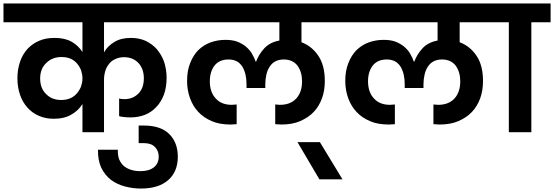

<svg xmlns="http://www.w3.org/2000/svg" viewBox="-41 -760 3186 1104"><path d="M433.1 -162.1Q410.2 -124 369.1 -101.1Q329.1 -77.1 268.1 -77.1Q220.2 -77.1 182.1 -94.2Q142.6 -111.3 116.2 -142.1Q88.4 -172.9 74.2 -214.8Q59.1 -259.3 59.1 -310.1Q59.1 -360.4 74.2 -404.8Q88.9 -447.8 117.2 -479Q146.5 -509.8 185.1 -525.9Q222.2 -542 272.9 -542Q332 -542 371.1 -520Q410.2 -497.1 433.1 -460.9V-631.8H-21V-740.2H996.1V-631.8H557.1V-459Q578.1 -496.1 617.2 -519Q654.8 -542 711.9 -542Q758.8 -542 796.9 -524.9Q836.4 -505.4 861.8 -476.1Q888.7 -443.4 902.8 -403.8Q917 -358.9 917 -313Q917 -259.8 901.9 -216.8Q884.3 -171.4 857.9 -145Q828.6 -113.8 793 -100.1Q754.4 -85 710 -85Q670.9 -85 644 -91.8V-193.8Q654.3 -189.9 674.8 -189.9Q722.7 -189.9 754.9 -222.2Q786.1 -253.4 786.1 -310.1Q786.1 -363.8 754.9 -397.9Q723.1 -431.2 671.9 -431.2Q644.5 -431.2 621.1 -419.9Q598.1 -409.7 585 -391.1Q569.8 -372.1 564 -350.1Q557.1 -327.6 557.1 -300.8V0H433.1ZM189.9 -309.1Q189.9 -252 224.1 -219.2Q256.8 -185.1 311 -185.1Q341.3 -185.1 365.2 -195.8Q387.2 -206.1 402.8 -225.1Q419.4 -246.1 425.8 -265.1Q433.1 -287.6 433.1 -309.1Q433.1 -331.1 425.8 -354Q419.4 -373 402.8 -394Q386.7 -412.6 366.2 -421.9Q343.8 -432.1 312 -432.1Q260.7 -432.1 226.1 -398.9Q189.9 -365.7 189.9 -309.1Z M769.5 324.2Q723.1 324.2 676.8 312Q632.3 300.3 596.7 273.9Q563 247.6 541.5 205.1Q521 160.2 522.5 101.1H636.7Q635.3 133.3 644.5 157.2Q655.3 180.7 671.4 194.8Q689.9 209.5 713.4 216.8Q737.3 224.1 766.6 224.1Q815.9 224.1 843.8 202.1Q871.6 180.2 871.6 140.1Q871.6 108.4 850.6 85.9Q829.1 63 786.6 63H756.3V-38.1H786.6Q883.3 -38.1 932.6 11.2Q981.4 60.1 981.4 141.1Q981.4 227.5 925.8 275.9Q870.1 324.2 769.5 324.2Z M1575.7 -43.9Q1565.4 -43.9 1560.5 -44.9Q1548.3 -44.9 1541.5 -45.9V-159.2Q1546.4 -158.2 1556.6 -158.2Q1561.5 -157.2 1568.4 -157.2Q1628.9 -157.2 1662.6 -193.8Q1695.8 -230 1695.8 -293Q1695.8 -345.7 1669.4 -382.8Q1641.6 -418 1590.8 -418Q1563 -418 1542.5 -407.2Q1523.4 -397.5 1509.8 -377Q1496.6 -357.4 1490.7 -331.1Q1484.4 -303.2 1484.4 -274.9V-253.9H1376.5V-274.9Q1376.5 -305.7 1370.6 -331.1Q1364.7 -356 1352.5 -377Q1338.4 -397.9 1320.8 -407.2Q1300.3 -418 1273.4 -418Q1220.2 -418 1192.4 -382.8Q1165.5 -347.2 1165.5 -293Q1165.5 -229.5 1199.7 -193.8Q1231.9 -157.2 1292.5 -157.2Q1299.8 -157.2 1304.7 -158.2Q1314.9 -158.2 1319.8 -159.2V-45.9Q1313 -44.9 1301.8 -44.9Q1295.9 -43.9 1285.6 -43.9Q1222.2 -43.9 1177.7 -63Q1129.4 -83.5 1099.6 -116.2Q1068.8 -148.4 1051.8 -194.8Q1034.7 -241.7 1034.7 -294.9Q1034.7 -354 1052.7 -397.9Q1070.3 -442.9 1099.6 -472.2Q1131.3 -502.4 1169.4 -516.1Q1210 -530.8 1255.4 -530.8Q1294.4 -530.8 1321.8 -521Q1348.6 -511.2 1371.6 -493.2Q1395.5 -472.7 1406.7 -453.1Q1422.9 -425.8 1428.7 -405.8H1431.6Q1446.8 -447.3 1478.5 -481.9Q1510.3 -516.6 1565.4 -526.9V-631.8H954.6V-740.2H1905.8V-631.8H1692.4V-517.1Q1752.4 -494.6 1789.6 -439Q1826.7 -383.8 1826.7 -294.9Q1826.7 -238.8 1810.5 -194.8Q1793.5 -148.4 1762.7 -116.2Q1733.4 -84.5 1683.6 -63Q1639.2 -43.9 1575.7 -43.9Z M1928.2 271H1795.4L1669.4 57.1H1798.3Z M2485.4 -43.9Q2475.1 -43.9 2470.2 -44.9Q2458 -44.9 2451.2 -45.9V-159.2Q2456.1 -158.2 2466.3 -158.2Q2471.2 -157.2 2478 -157.2Q2538.6 -157.2 2572.3 -193.8Q2605.5 -230 2605.5 -293Q2605.5 -345.7 2579.1 -382.8Q2551.3 -418 2500.5 -418Q2472.7 -418 2452.1 -407.2Q2433.1 -397.5 2419.4 -377Q2406.2 -357.4 2400.4 -331.1Q2394 -303.2 2394 -274.9V-253.9H2286.1V-274.9Q2286.1 -305.7 2280.3 -331.1Q2274.4 -356 2262.2 -377Q2248 -397.9 2230.5 -407.2Q2210 -418 2183.1 -418Q2129.9 -418 2102.1 -382.8Q2075.2 -347.2 2075.2 -293Q2075.2 -229.5 2109.4 -193.8Q2141.6 -157.2 2202.1 -157.2Q2209.5 -157.2 2214.4 -158.2Q2224.6 -158.2 2229.5 -159.2V-45.9Q2222.7 -44.9 2211.4 -44.9Q2205.6 -43.9 2195.3 -43.9Q2131.8 -43.9 2087.4 -63Q2039.1 -83.5 2009.3 -116.2Q1978.5 -148.4 1961.4 -194.8Q1944.3 -241.7 1944.3 -294.9Q1944.3 -354 1962.4 -397.9Q1980 -442.9 2009.3 -472.2Q2041 -502.4 2079.1 -516.1Q2119.6 -530.8 2165 -530.8Q2204.1 -530.8 2231.4 -521Q2258.3 -511.2 2281.2 -493.2Q2305.2 -472.7 2316.4 -453.1Q2332.5 -425.8 2338.4 -405.8H2341.3Q2356.4 -447.3 2388.2 -481.9Q2419.9 -516.6 2475.1 -526.9V-631.8H1864.3V-740.2H2815.4V-631.8H2602.1V-517.1Q2662.1 -494.6 2699.2 -439Q2736.3 -383.8 2736.3 -294.9Q2736.3 -238.8 2720.2 -194.8Q2703.1 -148.4 2672.4 -116.2Q2643.1 -84.5 2593.3 -63Q2548.8 -43.9 2485.4 -43.9Z M2773.9 -740.2H3125V-631.8H3014.2V0H2884.8V-631.8H2773.9Z"/></svg>

Font: PoppinsZ SemiBold
Style: Regular
Weight: 600
Designer: Ninad Kale (Devanagari), Jonny Pinhorn (Latin)
Foundry: Indian Type Foundry
Version: Version 3.002;FEAKit 1.0